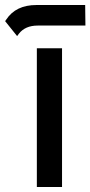

<svg xmlns="http://www.w3.org/2000/svg" viewBox="-62 -748 360 766"><path d="M94.7 -555.4H175.8H185.5V-547.1V-10.2V-1.9H175.8H94.7H85V-10.2V-547.1V-555.4ZM83.5 -728H277.8L278.8 -646H88.4Q38.6 -646 13.2 -613.3L6.3 -604L-41.5 -663.6L-37.1 -669.9Q1 -728 83.5 -728Z"/></svg>

Font: Shabnam Medium WOL
Style: Medium-WOL
Weight: 500
Foundry: DejaVu fonts team - Redesigned by Saber Rastikerdar - Based on Vazir font
Version: Version 5.0.0